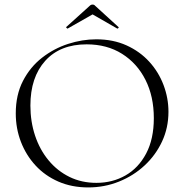

<svg xmlns="http://www.w3.org/2000/svg" viewBox="-20 -808 806 840"><path d="M366 12Q294 12 235.5 -13.5Q177 -39 135.5 -84Q94 -129 71.5 -187.5Q49 -246 49 -312Q49 -393 80.5 -454Q112 -515 164 -555.5Q216 -596 278 -616Q340 -636 401 -636Q475 -636 533.5 -609.5Q592 -583 633 -538Q674 -493 695.5 -436Q717 -379 717 -319Q717 -249 689 -189Q661 -129 612.5 -84Q564 -39 500.5 -13.5Q437 12 366 12ZM402 -8Q472 -8 529 -40.5Q586 -73 619.5 -136.5Q653 -200 653 -291Q653 -386 616.5 -458.5Q580 -531 514 -572.5Q448 -614 359 -614Q243 -614 178 -542Q113 -470 113 -346Q113 -276 133.5 -214.5Q154 -153 192.5 -106.5Q231 -60 284 -34Q337 -8 402 -8ZM270 -690 373 -783Q378 -788 385 -788Q392 -788 396 -783L498 -690Q501 -689 498 -685.5Q495 -682 493 -683L385 -745L276 -683Q275 -682 271.5 -685.5Q268 -689 270 -690Z"/></svg>

Font: Cormorant Infant Light
Style: Regular
Weight: 300
Designer: Christian Thalmann (Catharsis Fonts)
Foundry: Catharsis Fonts
Version: Version 4.001